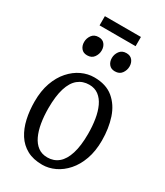

<svg xmlns="http://www.w3.org/2000/svg" viewBox="-222 -988 939 1091"><g transform="rotate(30 248.0 -443.0)"><path d="M27 -279.5Q27 -349 46 -402.5Q65 -456 97.8 -493Q130.5 -530 170.8 -548.8Q211 -567.5 253 -567.5Q331 -567.5 378.5 -528Q426 -488.5 447.8 -422.8Q469.5 -357 469.5 -277.5Q469.5 -208 450.2 -154.2Q431 -100.5 398.5 -63.8Q366 -27 325.8 -8Q285.5 11 243.5 11Q184.5 11 143.2 -11.5Q102 -34 76.2 -74.2Q50.5 -114.5 38.8 -167Q27 -219.5 27 -279.5ZM248 -39.5Q290 -39.5 320 -64.5Q350 -89.5 366.2 -141Q382.5 -192.5 382.5 -271Q382.5 -322 375.2 -366.5Q368 -411 352.2 -444.8Q336.5 -478.5 311 -497.8Q285.5 -517 249.5 -517Q207 -517 176.5 -492.2Q146 -467.5 130 -416.2Q114 -365 114 -285.5Q114 -234 121.5 -189.2Q129 -144.5 144.8 -111Q160.5 -77.5 186 -58.5Q211.5 -39.5 248 -39.5ZM153 -655Q128.5 -655 115 -671.5Q101.5 -688 101.5 -712.5Q101.5 -737 116.2 -757.5Q131 -778 160 -778H161Q186 -778 199.2 -761.5Q212.5 -745 212.5 -720.5Q212.5 -696 197.8 -675.5Q183 -655 154 -655ZM335 -655Q310.5 -655 297 -671.5Q283.5 -688 283.5 -712.5Q283.5 -737 298.5 -757.5Q313.5 -778 342 -778H343Q368 -778 381.5 -761.5Q395 -745 395 -720.5Q395 -696 380.2 -675.5Q365.5 -655 336 -655ZM367 -898.5V-838H130.5V-898.5Z"/></g></svg>

Font: Merriweather 24pt SemiCondensed Light
Style: Regular
Weight: 300
Width: 4
Designer: Eben Sorkin
Foundry: Eben Sorkin
Version: Version 2.100